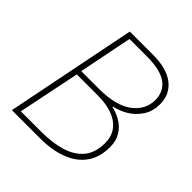

<svg xmlns="http://www.w3.org/2000/svg" viewBox="-181 -786 912 912"><g transform="rotate(45 275.0 -330.0)"><path d="M40 0 172 -660H328Q420 -660 469 -622Q518 -584 518 -518Q518 -468 493.5 -432.5Q469 -397 434 -377Q399 -357 368 -352V-348Q400 -341 429 -323.5Q458 -306 476 -277Q494 -248 494 -206Q494 -136 461 -90.5Q428 -45 368.5 -22.5Q309 0 230 0ZM142 -364H260Q374 -364 431 -407Q488 -450 488 -516Q488 -572 446 -603Q404 -634 312 -634H196ZM74 -26H212Q287 -26 344 -43.5Q401 -61 432.5 -100Q464 -139 464 -203Q464 -267 415.5 -302.5Q367 -338 278 -338H138Z"/></g></svg>

Font: Source Sans 3 ExtraLight
Style: Italic
Weight: 250
Italic angle: -11°
Designer: Paul D. Hunt
Foundry: Adobe
Version: Version 3.046;hotconv 1.0.118;makeotfexe 2.5.65603